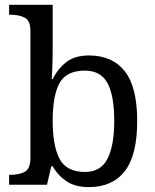

<svg xmlns="http://www.w3.org/2000/svg" viewBox="-20 -762 640 792"><path d="M346.7 9.8Q290 9.8 254.4 -14.2Q218.8 -38.1 197.3 -76.2H191.4L173.8 0H17.6V-41H25.4Q58.6 -41 82 -53.2Q105.5 -65.4 105.5 -111.3V-634.8Q105.5 -677.7 81.5 -689.5Q57.6 -701.2 25.4 -701.2H17.6V-742.2H197.3V-562.5Q197.3 -545.9 196.8 -520Q196.3 -494.1 195.3 -470.2Q194.3 -446.3 193.4 -435.5H197.3Q219.7 -480.5 254.9 -506.8Q290 -533.2 346.7 -533.2Q443.4 -533.2 494.6 -468.3Q545.9 -403.3 545.9 -262.7Q545.9 -121.1 494.6 -55.7Q443.4 9.8 346.7 9.8ZM331.1 -52.7Q395.5 -52.7 423.3 -106.9Q451.2 -161.1 451.2 -263.7Q451.2 -368.2 423.3 -419.4Q395.5 -470.7 330.1 -470.7Q253.9 -470.7 225.6 -419.4Q197.3 -368.2 197.3 -262.7Q197.3 -161.1 225.6 -106.9Q253.9 -52.7 331.1 -52.7Z"/></svg>

Font: Noto Serif Todhri
Style: Regular
Weight: 400
Designer: Mikhail Merkuryev
Version: Version 1.000; ttfautohint (v1.8.4.7-5d5b)